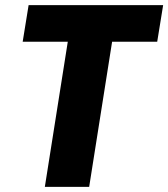

<svg xmlns="http://www.w3.org/2000/svg" viewBox="-20 -725 653 745"><path d="M154 0 243 -563H68L91 -705H613L590 -563H415L326 0Z"/></svg>

Font: Nunito Sans 10pt Condensed Black
Style: Italic
Weight: 900
Width: 3
Italic angle: -9°
Designer: Vernon Adams
Foundry: Vernon Adams
Version: Version 3.101;gftools[0.9.27]